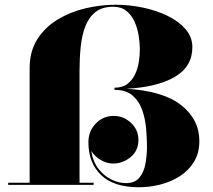

<svg xmlns="http://www.w3.org/2000/svg" viewBox="-20 -780 900 810"><path d="M14.5 -9H105V-491Q105 -563.5 137.5 -614.5Q170 -665.5 223.5 -697.8Q277 -730 341 -745Q405 -760 468 -760Q525.5 -760 582.8 -748Q640 -736 687.2 -713Q734.5 -690 763 -656.8Q791.5 -623.5 791.5 -581Q791.5 -498.5 716.8 -455.2Q642 -412 513 -405.5Q668.5 -396.5 744.8 -336Q821 -275.5 821 -185Q821 -134.5 798.5 -97.5Q776 -60.5 738.8 -36.8Q701.5 -13 656.5 -1.5Q611.5 10 566 10Q460 10 406.5 -41.5Q353 -93 353 -180.5Q353 -226.5 384 -258.8Q415 -291 460 -291Q501.5 -291 532.8 -261.5Q564 -232 564 -190Q564 -144.5 531 -117.2Q498 -90 457 -90Q431 -90 405 -105Q379 -120 365 -143.5Q372.5 -96 396.8 -66Q421 -36 451.8 -21.8Q482.5 -7.5 511 -7.5Q550.5 -7.5 569.5 -32.2Q588.5 -57 594.2 -92.5Q600 -128 600 -160Q600 -195.5 596.5 -237Q593 -278.5 580 -315.8Q567 -353 539.2 -377Q511.5 -401 463 -401V-410Q496.5 -410 517.5 -426Q538.5 -442 550 -466.8Q561.5 -491.5 565.8 -519.5Q570 -547.5 570 -571.5Q570 -598.5 565 -629.8Q560 -661 547.5 -688.8Q535 -716.5 513.2 -734Q491.5 -751.5 458 -751.5Q411.5 -751.5 383.2 -729.5Q355 -707.5 340.2 -669.5Q325.5 -631.5 320.5 -583Q315.5 -534.5 315.5 -481V-9H375V0H14.5Z"/></svg>

Font: Bodoni* 24pt Fatface
Style: Regular
Weight: 900
Version: Version 2.3